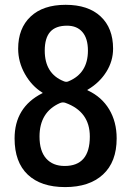

<svg xmlns="http://www.w3.org/2000/svg" viewBox="-20 -760 540 790"><path d="M226.6 -335.9Q142.6 -298.8 142.6 -198.2Q142.6 -138.7 169.9 -107.9Q197.3 -77.1 246.1 -77.1Q349.6 -77.1 349.6 -198.2Q349.6 -300.8 249 -336.9Q238.3 -340.8 226.6 -335.9ZM255.9 -654.3Q209 -654.3 186.5 -628.9Q164.1 -603.5 164.1 -551.8Q164.1 -457 242.2 -425.8Q252.9 -420.9 262.7 -425.8Q341.8 -459 341.8 -551.8Q341.8 -601.6 319.3 -627.9Q296.9 -654.3 255.9 -654.3ZM40 -190.4Q40 -318.4 153.3 -376Q155.3 -376 155.3 -377.9Q155.3 -378.9 154.3 -378.9Q110.4 -406.2 82.5 -455.6Q54.7 -504.9 54.7 -559.6Q54.7 -643.6 106 -691.9Q157.2 -740.2 250 -740.2Q342.8 -740.2 394 -692.4Q445.3 -644.5 445.3 -559.6Q445.3 -508.8 417.5 -464.4Q389.6 -419.9 341.8 -391.6Q339.8 -391.6 339.8 -389.6Q339.8 -387.7 341.8 -387.7Q398.4 -361.3 429.2 -310.1Q460 -258.8 460 -190.4Q460 -93.8 403.8 -42Q347.7 9.8 248 9.8Q148.4 9.8 94.2 -41.5Q40 -92.8 40 -190.4Z"/></svg>

Font: Rounded-X Mgen+ 1mn medium
Style: Regular
Weight: 500
Designer: [Source Han Sans]
Ryoko NISHIZUKA  (kana & ideographs); Paul D. Hunt (Latin, Greek & Cyrillic); Wenlong ZHANG  (bopomofo
Version: Version 1.059.20150602